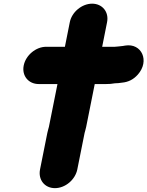

<svg xmlns="http://www.w3.org/2000/svg" viewBox="-20 -816 783 1020"><path d="M350.8 -698 324.8 -567.5H225.3C170.4 -567.5 116.8 -522.4 105.9 -468C95 -413 131.7 -369.5 185.8 -369.5H285.3L239.8 -142C238.8 -136.8 234.3 -124.1 231.5 -110L192.7 84C181.8 138.6 216.9 183.5 271.9 183.5C326.9 183.5 379.8 138.6 390.7 84L429.5 -110C430.4 -114.5 434.9 -127.3 437.8 -142L483.3 -369.5H543.8C560 -369.5 573.9 -370.4 590.5 -373.5C601 -373.6 613.9 -374.5 627.3 -376.8C662.4 -379.9 689.6 -394.3 712.1 -419.7C776.5 -491.9 733.1 -588.1 645.1 -573.9L633.5 -571.9C619.2 -569.4 600.9 -568.9 589.9 -567.5H522.8L548.8 -698C559.7 -752.5 523.6 -796.5 469.5 -796.5C415.5 -796.5 361.7 -752.5 350.8 -698Z"/></svg>

Font: Smoothie
Style: ExBdIt
Weight: 800
Foundry: Cannot Into Space Fonts
Version: Version 0.8